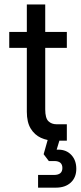

<svg xmlns="http://www.w3.org/2000/svg" viewBox="-20 -647 371 883"><path d="M201.1 -10 180.7 62.2 204.5 93.6H229.6Q266.9 93.6 266.9 125.7Q266.9 157.6 228 157.6H155.1V216H236.9Q280.2 216 305.6 192.5Q330.9 169 330.9 129.4Q330.9 90.1 308.1 65.7Q285.2 41.2 248.2 41.2H240.6L256.1 -10ZM22.5 -500V-426.9H287.4V-500ZM287.4 -75.5H240Q217.4 -75.5 202.7 -89.5Q188 -103.5 188 -144V-626.6H103.4V-132.9Q103.4 -85.1 121.1 -55.9Q138.9 -26.6 168 -13.3Q197.1 0 231.5 0H287.4Z"/></svg>

Font: Overused Grotesk Light
Style: Regular
Weight: 300
Designer: RandomMaerks
Version: Version 0.005